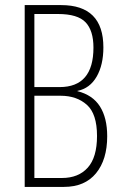

<svg xmlns="http://www.w3.org/2000/svg" viewBox="-20 -785 480 754"><path d="M220 -765Q386 -765 386 -599Q386 -530 359.5 -484Q333 -438 284 -428V-427Q344 -412 372.5 -367Q401 -322 401 -250Q401 -158 357 -104.5Q313 -51 231 -51H77V-765ZM214 -443Q347 -443 347 -598Q347 -665 316 -697.5Q285 -730 208 -730H115V-443ZM115 -409V-86H223Q288 -86 324.5 -126.5Q361 -167 361 -251Q361 -338 321 -373.5Q281 -409 218 -409Z"/></svg>

Font: Noto Sans Tamil UI ExtraCondensed ExtraLight
Style: Regular
Weight: 200
Width: 2
Designer: Jelle Bosma - Monotype Design Team
Foundry: Monotype Imaging Inc.
Version: Version 2.004; ttfautohint (v1.8.4.7-5d5b)